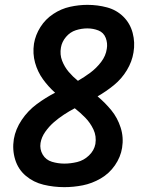

<svg xmlns="http://www.w3.org/2000/svg" viewBox="-20 -763 616 791"><path d="M245 8Q283 8 321 0.5Q359 -7 394.5 -27.5Q430 -48 453.5 -82Q477 -116 483 -154Q490 -197 477 -237.5Q464 -278 438.5 -309Q413 -340 382 -366Q417 -386 449 -412Q481 -438 502.5 -473.5Q524 -509 530 -547Q537 -588 526.5 -627.5Q516 -667 488 -694.5Q460 -722 421 -732.5Q382 -743 340 -743Q305 -743 268.5 -735Q232 -727 199.5 -705.5Q167 -684 146.5 -651.5Q126 -619 120 -583Q114 -542 124.5 -504.5Q135 -467 157 -436.5Q179 -406 207 -381Q168 -361 131.5 -334Q95 -307 69.5 -269Q44 -231 37 -190Q30 -146 42.5 -105.5Q55 -65 86.5 -38.5Q118 -12 159.5 -2Q201 8 245 8ZM245 -89Q219 -89 194 -96.5Q169 -104 156 -126Q143 -148 147 -174Q151 -198 166.5 -220Q182 -242 201.5 -259Q221 -276 243 -290.5Q265 -305 288 -317Q311 -299 331.5 -278Q352 -257 365 -229.5Q378 -202 373 -170Q368 -143 346.5 -122.5Q325 -102 298 -95.5Q271 -89 245 -89ZM301 -430Q280 -447 263 -467Q246 -487 236 -512.5Q226 -538 231 -567Q235 -591 252 -611Q269 -631 292.5 -638.5Q316 -646 340 -646Q364 -646 385.5 -637.5Q407 -629 415.5 -607Q424 -585 420 -562Q416 -533 396.5 -507.5Q377 -482 352 -463.5Q327 -445 301 -430Z"/></svg>

Font: Iosevka Sparkle Semibold
Style: Italic
Weight: 600
Italic angle: -9°
Designer: Belleve Invis
Foundry: Belleve Invis
Version: Version 4.5.0; ttfautohint (v1.8.3)